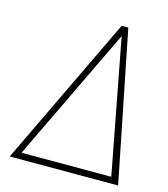

<svg xmlns="http://www.w3.org/2000/svg" viewBox="-106 -783 757 866"><g transform="rotate(15 272.5 -350.0)"><path d="M526 0 386 -700H355L20 0ZM67 -30 367 -655 486 -30Z"/></g></svg>

Font: Advent Pro ExtraLight
Style: Italic
Weight: 250
Italic angle: -12°
Version: Version 3.000